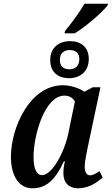

<svg xmlns="http://www.w3.org/2000/svg" viewBox="-20 -1006 603 1036"><path d="M328 -826H383C443 -862 531 -939 560 -976L563 -986H436C408 -938 364 -878 331 -839ZM352 -584C411 -584 459 -619 459 -688C459 -753 415 -784 358 -784C299 -784 251 -750 251 -681C251 -616 295 -584 352 -584ZM354 -632C326 -632 303 -646 303 -682C303 -721 327 -736 357 -736C385 -736 408 -722 408 -687C408 -647 383 -632 354 -632ZM155 10C236 10 282 -44 325 -136H330C325 -112 322 -95 322 -71C322 -19 353 10 401 10C461 10 505 -23 534 -48L517 -83C498 -70 483 -60 466 -60C448 -60 437 -76 437 -107C437 -135 450 -196 455 -219L522 -535H480L435 -511C410 -529 364 -546 319 -546C142 -546 39 -319 39 -160C39 -63 78 10 155 10ZM207 -61C181 -61 161 -88 161 -159C161 -276 221 -490 328 -490C351 -490 373 -480 384 -458L349 -288C326 -177 259 -61 207 -61Z"/></svg>

Font: Noto Serif Condensed SemiBold
Style: Italic
Weight: 600
Width: 3
Italic angle: -12°
Designer: Monotype Design Team
Foundry: Monotype Imaging Inc.
Version: Version 2.014